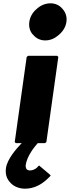

<svg xmlns="http://www.w3.org/2000/svg" viewBox="-20 -857 422 1159"><path d="M16 158C11 194 21 220 36 238L42 245C64 271 100 282 131 282C189 282 232 253 256 232L264 225C278 213 286 203 286 203L280 196L216 142L208 149C208 149 207 152 202 156C194 163 178 172 161 172C154 172 145 169 140 164C137 158 134 150 135 140C143 83 190 27 208 7H252L260 0L332 -513L326 -520H149L141 -513L69 0L75 7H111C77 42 23 105 16 158ZM285 -837C256 -837 228 -826 206 -807L198 -800C176 -781 161 -754 157 -725C153 -696 160 -670 176 -651L183 -644C199 -625 224 -613 253 -613C282 -613 309 -624 331 -643L339 -650C361 -669 377 -696 381 -725C385 -754 377 -780 361 -799L355 -806C339 -825 314 -837 285 -837Z"/></svg>

Font: Hussar Woodtype
Style: BlkObl
Weight: 900
Foundry: Cannot Into Space Fonts
Version: Version 1.07